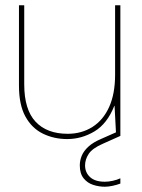

<svg xmlns="http://www.w3.org/2000/svg" viewBox="-20 -516 540 729"><path d="M235 12Q185 12 143 -8.5Q101 -29 76.5 -73.5Q52 -118 52 -191V-496H72V-196Q72 -100 115 -54Q158 -8 237 -8Q290 -8 331 -34Q372 -60 394.5 -110Q417 -160 417 -232V-496H437V0H421L415 -114H414Q387 -46 338.5 -17Q290 12 235 12ZM378 193Q356 193 334 186Q312 179 297.5 161Q283 143 283 112Q283 93 290.5 75Q298 57 316 40.5Q334 24 365 11L426 -16L437 0L370 30Q331 47 317 68Q303 89 303 112Q303 139 322 156.5Q341 174 378 174Q392 174 408 170.5Q424 167 437 161V181Q424 186 407.5 189.5Q391 193 378 193Z"/></svg>

Font: DM Sans 28pt Thin
Style: Regular
Weight: 250
Version: Version 4.004;gftools[0.9.30]